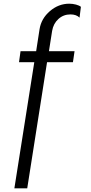

<svg xmlns="http://www.w3.org/2000/svg" viewBox="-20 -780 500 1050"><path d="M365.2 -701.2Q327.1 -701.2 299.6 -676.3Q272 -651.4 265.1 -611.3L247.6 -500H387.7L378.9 -439.9H237.3L128.9 250H58.6L167.5 -439.9H84L92.3 -500H177.7L196.3 -620.1Q205.6 -678.7 252.9 -719.2Q300.3 -759.8 358.9 -759.8Q377.4 -759.8 395.8 -754.9Q414.1 -750 422.4 -742.7L415 -683.6Q397.5 -701.2 365.2 -701.2Z"/></svg>

Font: Now
Style: Regular
Weight: 400
Designer: Alfredo Marco Pradil
Foundry: Alfredo Marco Pradil
Version: Version 1.002;PS 001.002;hotconv 1.0.88;makeotf.lib2.5.64775